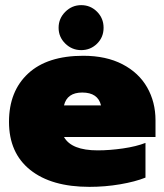

<svg xmlns="http://www.w3.org/2000/svg" viewBox="-20 -712 640 747"><path d="M208 -604Q208 -640 234 -666Q260 -692 296 -692Q332 -692 357.5 -666.5Q383 -641 383 -604Q383 -567 357.5 -542Q332 -517 296 -517Q260 -517 234 -542.5Q208 -568 208 -604ZM15 -238Q15 -357 89.5 -426Q164 -495 304 -495Q393 -495 456.5 -462Q520 -429 552.5 -372Q585 -315 585 -244V-179H229Q258 -127 360 -127Q407 -127 458.5 -134.5Q510 -142 546 -156V-21Q506 -5 447.5 5Q389 15 328 15Q180 15 97.5 -51Q15 -117 15 -238ZM373 -302Q361 -352 300 -352Q241 -352 229 -302Z"/></svg>

Font: Prompt Black
Style: Regular
Weight: 900
Designer: Katatrad Team
Foundry: CadsonDemak
Version: Version 1.001